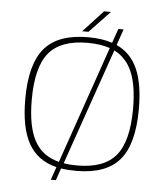

<svg xmlns="http://www.w3.org/2000/svg" viewBox="-62 -925 912 1059"><g transform="rotate(5 394.5 -395.5)"><path d="M558 -781H587L556 -692Q635 -656 672 -573Q709 -490 709 -351Q709 -157 634.5 -69Q560 19 395 19Q349 19 310 13L287 80H259L284 8Q178 -18 129 -105Q80 -192 80 -351Q80 -545 155 -633Q230 -721 395 -721Q474 -721 530 -702ZM520 -672Q467 -690 396 -690Q247 -690 181.5 -610.5Q116 -531 116 -351Q116 -204 158.5 -125Q201 -46 295 -22ZM322 -17Q356 -11 397 -11Q546 -11 611.5 -90.5Q677 -170 677 -350Q677 -476 645.5 -551.5Q614 -627 546 -661ZM360 -751 471 -871H509L395 -751Z"/></g></svg>

Font: Fivo Sans Thin
Style: Regular
Weight: 250
Foundry: Alexander Slobzheninov
Version: 1.0